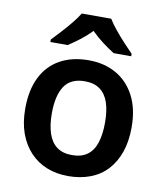

<svg xmlns="http://www.w3.org/2000/svg" viewBox="-86 -837 786 917"><g transform="rotate(10 307.0 -378.0)"><path d="M565 -272Q565 -204 547 -152Q529 -100 495.5 -63.5Q462 -27 413.5 -8.5Q365 10 306 10Q250 10 203 -8.5Q156 -27 121.5 -63.5Q87 -100 68 -152Q49 -204 49 -272Q49 -362 80 -424.5Q111 -487 169.5 -519.5Q228 -552 308 -552Q384 -552 441.5 -519.5Q499 -487 532 -424.5Q565 -362 565 -272ZM178 -272Q178 -215 191.5 -174.5Q205 -134 233.5 -113Q262 -92 307 -92Q353 -92 381.5 -113Q410 -134 423 -174.5Q436 -215 436 -272Q436 -330 422.5 -369.5Q409 -409 380.5 -429.5Q352 -450 307 -450Q239 -450 208.5 -404Q178 -358 178 -272ZM379 -766Q392 -744 414.5 -716.5Q437 -689 461 -663Q485 -637 504 -618V-606H419Q393 -622 363 -644.5Q333 -667 306 -694Q280 -667 251 -645Q222 -623 196 -606H112V-618Q131 -638 154.5 -663.5Q178 -689 200.5 -716.5Q223 -744 236 -766Z"/></g></svg>

Font: Noto Sans Thai SemiBold
Style: Regular
Weight: 600
Version: Version 2.001